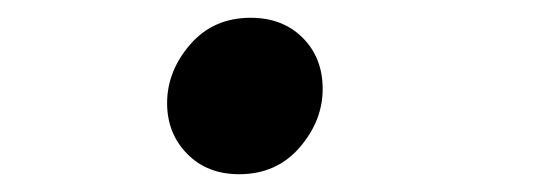

<svg xmlns="http://www.w3.org/2000/svg" viewBox="-20 -184 620 216"><path d="M249 12Q213 12 190.5 -11Q168 -34 168 -68Q168 -104 194 -134Q220 -164 262 -164Q298 -164 320.5 -141.5Q343 -119 343 -84Q343 -48 317 -18Q291 12 249 12Z"/></svg>

Font: Sometype Mono
Style: Bold Italic
Weight: 700
Italic angle: -12°
Monospace: yes
Designer: Ryoichi Tsunekawa
Foundry: Dharma Type
Version: Version 1.000; ttfautohint (v1.8.3)